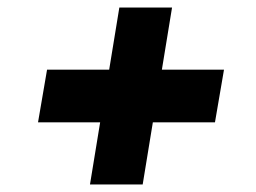

<svg xmlns="http://www.w3.org/2000/svg" viewBox="-20 -553 680 510"><path d="M246 -228H81L105 -368H270L297 -533H437L410 -368H575L551 -228H386L359 -63H219Z"/></svg>

Font: Oak Sans Black
Style: Italic
Weight: 900
Italic angle: -9.5°
Foundry: Erik Kennedy, Walven
Version: Version 1.000